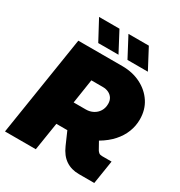

<svg xmlns="http://www.w3.org/2000/svg" viewBox="-203 -1027 1092 1166"><g transform="rotate(30 342.5 -444.0)"><path d="M4 0 114 -700H423Q495 -700 552.5 -671Q610 -642 643.5 -591Q677 -540 677 -472Q677 -427 660.5 -384.5Q644 -342 610.5 -304.5Q577 -267 526 -237L555 -185Q560 -177 567.5 -171Q575 -165 591 -165H656L630 0H522Q469 0 430 -26Q391 -52 367 -107L328 -196Q324 -196 318 -196Q312 -196 308 -196H251L220 0ZM277 -361H363Q390 -361 413 -373Q436 -385 449.5 -407Q463 -429 463 -458Q463 -481 453 -497Q443 -513 425 -522Q407 -531 383 -531H303ZM431 -748 357 -888H500L574 -748ZM226 -748 151 -888H294L368 -748Z"/></g></svg>

Font: MuseoModerno Black
Style: Italic
Weight: 900
Italic angle: -9°
Designer: Pablo Cosgaya, Héctor Gatti, Marcela Romero, and the Authors of The MuseoModerno Project.
Foundry: Omnibus-Type Team
Version: Version 1.003